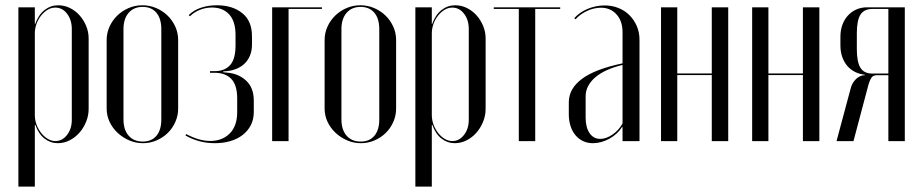

<svg xmlns="http://www.w3.org/2000/svg" viewBox="-20 -522 3405 710"><path d="M108.8 -464V-495H48V168H108.8V-33.6V-59.9H110.8Q122.6 -26.8 144.6 -9.6Q166.6 7.5 193.8 7.5Q216.4 7.5 236.9 -2.8Q257.5 -13.1 273.2 -30.7Q288.9 -48.2 298.3 -71.4Q307.8 -94.6 307.8 -119.4V-379.8Q307.8 -404.1 298.5 -426.4Q289.2 -448.6 273.9 -465.6Q258.6 -482.6 238.2 -492.6Q217.9 -502.5 195.2 -502.5Q167.4 -502.5 144.9 -485Q122.4 -467.5 110.1 -433.4H108.8ZM108.8 -96.9V-398.2Q108.8 -416.2 114.9 -433.5Q121.1 -450.8 131.9 -464.2Q142.6 -477.8 156.1 -485.8Q169.6 -493.9 184.5 -493.9Q210.6 -493.9 228.1 -471.1Q245.5 -448.4 245.5 -414.6V-78.9Q245.5 -45.8 227.9 -23.1Q210.4 -0.4 184.9 -0.4Q170.2 -0.4 156.8 -8.4Q143.2 -16.5 132.5 -30Q121.8 -43.5 115.2 -60.8Q108.8 -78.1 108.8 -96.9Z M506.9 -502.5Q533.4 -502.5 557.6 -492.2Q581.7 -481.8 599.7 -464.4Q617.6 -446.9 628.2 -423.6Q638.8 -400.3 638.8 -374.1V-120.5Q638.8 -94.7 628.5 -71.3Q618.2 -47.8 600.5 -30.5Q582.8 -13.1 559 -2.8Q535.2 7.5 508.5 7.5Q481.6 7.5 457.5 -3Q433.3 -13.6 414.7 -31Q396.1 -48.4 385.2 -71.5Q374.4 -94.6 374.4 -120.5V-374.1Q374.4 -399.9 384.9 -423.2Q395.3 -446.5 413.5 -464.2Q431.6 -481.9 455.6 -492.2Q479.7 -502.5 506.9 -502.5ZM507.4 -496.5Q474.6 -496.5 455.6 -474.4Q436.6 -452.4 436.6 -414.2V-80.4Q436.6 -42.2 455.6 -20.4Q474.7 1.5 507.8 1.5Q540.4 1.5 558.5 -19.9Q576.5 -41.2 576.5 -80.4V-414.2Q576.5 -453.4 558.3 -474.9Q540.1 -496.5 507.4 -496.5Z M774.4 7.5Q805.6 7.5 831.8 -0.2Q857.9 -8 877.1 -22.7Q896.2 -37.4 907.4 -58.9Q918.5 -80.5 918.5 -108.4V-150.1Q918.5 -197.8 889.9 -224.1Q861.4 -250.4 818.4 -253.5L805.5 -254.9V-257.9L818.4 -258.9Q838.8 -260.9 855.9 -268.2Q873 -275.5 885.3 -287.6Q897.6 -299.8 904.7 -317.3Q911.8 -334.9 911.8 -357.1V-388.4Q911.8 -444.8 875.6 -473.6Q839.5 -502.5 782 -502.5Q749.5 -502.5 722.3 -493.2Q695.1 -483.9 677.8 -465.9L682.4 -461.9Q698.6 -477.8 720.1 -486Q741.5 -494.2 764.2 -494.2Q803.8 -494.2 827.4 -468.8Q851 -443.4 851 -392.5V-354Q851 -303.4 830.8 -281.1Q810.5 -258.9 773.6 -258.9H756.5V-252.9H773.6Q813 -252.9 835.1 -230.4Q857.1 -207.9 857.1 -157.8V-106.9Q857.1 -81.1 849.9 -61.3Q842.8 -41.5 829 -27.9Q815.2 -14.2 797.2 -7.5Q779.2 -0.8 757.6 -0.8Q736.1 -0.8 714.1 -7.2Q692 -13.8 668.8 -26.1L665.8 -21.1Q690.1 -7 717.3 0.2Q744.5 7.5 774.4 7.5Z M986.4 0H1047.1V-489H1170.4V-495H986.4Z M1312.9 -502.5Q1339.4 -502.5 1363.6 -492.2Q1387.7 -481.8 1405.7 -464.4Q1423.6 -446.9 1434.2 -423.6Q1444.8 -400.3 1444.8 -374.1V-120.5Q1444.8 -94.7 1434.5 -71.3Q1424.2 -47.8 1406.5 -30.5Q1388.8 -13.1 1365 -2.8Q1341.2 7.5 1314.5 7.5Q1287.6 7.5 1263.5 -3Q1239.3 -13.6 1220.7 -31Q1202.1 -48.4 1191.2 -71.5Q1180.4 -94.6 1180.4 -120.5V-374.1Q1180.4 -399.9 1190.9 -423.2Q1201.3 -446.5 1219.5 -464.2Q1237.6 -481.9 1261.6 -492.2Q1285.7 -502.5 1312.9 -502.5ZM1313.4 -496.5Q1280.6 -496.5 1261.6 -474.4Q1242.6 -452.4 1242.6 -414.2V-80.4Q1242.6 -42.2 1261.6 -20.4Q1280.7 1.5 1313.8 1.5Q1346.4 1.5 1364.5 -19.9Q1382.5 -41.2 1382.5 -80.4V-414.2Q1382.5 -453.4 1364.3 -474.9Q1346.1 -496.5 1313.4 -496.5Z M1576.8 -464V-495H1516V168H1576.8V-33.6V-59.9H1578.8Q1590.6 -26.8 1612.6 -9.6Q1634.6 7.5 1661.8 7.5Q1684.4 7.5 1704.9 -2.8Q1725.5 -13.1 1741.2 -30.7Q1756.9 -48.2 1766.3 -71.4Q1775.8 -94.6 1775.8 -119.4V-379.8Q1775.8 -404.1 1766.5 -426.4Q1757.2 -448.6 1741.9 -465.6Q1726.6 -482.6 1706.2 -492.6Q1685.9 -502.5 1663.2 -502.5Q1635.4 -502.5 1612.9 -485Q1590.4 -467.5 1578.1 -433.4H1576.8ZM1576.8 -96.9V-398.2Q1576.8 -416.2 1582.9 -433.5Q1589.1 -450.8 1599.9 -464.2Q1610.6 -477.8 1624.1 -485.8Q1637.6 -493.9 1652.5 -493.9Q1678.6 -493.9 1696.1 -471.1Q1713.5 -448.4 1713.5 -414.6V-78.9Q1713.5 -45.8 1695.9 -23.1Q1678.4 -0.4 1652.9 -0.4Q1638.2 -0.4 1624.8 -8.4Q1611.2 -16.5 1600.5 -30Q1589.8 -43.5 1583.2 -60.8Q1576.8 -78.1 1576.8 -96.9Z M2051.6 -495H1805.9V-489H1898.5V0H1959.2V-489H2051.6Z M2083.4 -99.2Q2083.4 -75.6 2089.9 -55.6Q2096.5 -35.6 2108.2 -21.8Q2120 -7.9 2136.2 -0.2Q2152.5 7.5 2172.2 7.5Q2203.1 7.5 2233.2 -8.9Q2263.2 -25.4 2280.1 -52H2282.1V-28.2V0H2344.8V-375.5Q2344.8 -402.4 2334.8 -425.6Q2324.8 -448.8 2307.6 -465.9Q2290.5 -483 2267 -492.4Q2243.5 -501.9 2215.8 -501.9Q2199.5 -501.9 2183.2 -498.5Q2166.9 -495.1 2152.2 -488.9Q2137.6 -482.6 2125.1 -473.9Q2112.6 -465.1 2103.6 -454.8L2108.6 -450.8Q2116.2 -459.8 2126.9 -467.5Q2137.5 -475.2 2150.2 -481.3Q2162.9 -487.4 2176.2 -490.4Q2189.6 -493.5 2201.8 -493.5Q2237.5 -493.5 2259.8 -468.8Q2282.1 -444.1 2282.1 -403.2V-287.8Q2232.2 -277.2 2194.9 -263.2Q2157.6 -249.2 2132.9 -231Q2108.1 -212.8 2095.8 -191Q2083.4 -169.2 2083.4 -143.6ZM2199.8 -8.4Q2174.6 -8.4 2160.1 -29.8Q2145.6 -51.2 2145.6 -87.2V-165.8Q2145.6 -186.1 2155.1 -204.1Q2164.6 -222.1 2182.4 -237Q2200.2 -251.9 2225.6 -263.2Q2251 -274.6 2282.1 -281.8V-65.6Q2268.6 -40.6 2245.1 -24.5Q2221.6 -8.4 2199.8 -8.4Z M2424.4 -495V0H2484.5V-244.4H2612.1V0H2672.9V-495H2612.1V-250.4H2484.5V-495Z M2761.4 -495V0H2821.5V-244.4H2949.1V0H3009.9V-495H2949.1V-250.4H2821.5V-495Z M3325.9 -495H3187.4Q3164.8 -495 3146.6 -486.9Q3128.5 -478.8 3115.4 -464.4Q3102.4 -450.1 3095.1 -430.3Q3087.8 -410.5 3087.8 -386.5V-353.9Q3087.8 -331.5 3094.1 -312.7Q3100.4 -293.9 3112.1 -279.6Q3123.9 -265.2 3140.8 -256.6Q3157.6 -248 3178.1 -245.6V-244Q3168.9 -244 3160.3 -240Q3151.8 -236 3145.1 -229.4Q3138.5 -222.9 3133.1 -213.8Q3127.6 -204.6 3125.2 -193.1L3073.4 0H3136.1L3188.5 -197.6Q3191.9 -211.4 3195.4 -220.4Q3198.9 -229.5 3202.6 -234.8Q3206.2 -240 3211.3 -242Q3216.4 -244 3222.5 -244H3265.1V0H3325.9ZM3148.5 -340.1V-399.5Q3148.5 -446.6 3161.9 -467.8Q3175.4 -489 3206.8 -489H3265.1V-250H3205.5Q3174.9 -250 3161.7 -271.7Q3148.5 -293.4 3148.5 -340.1Z"/></svg>

Font: Moniqa Black
Style: Regular
Weight: 900
Designer: Rajesh Rajput
Foundry: Rajesh Rajput
Version: Version 1.000